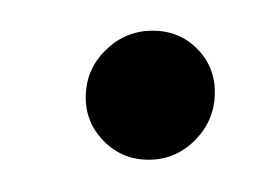

<svg xmlns="http://www.w3.org/2000/svg" viewBox="-20 -408 170 122"><path d="M74.5 -306.5Q57.5 -306.5 45.8 -318.5Q34 -330.5 34.5 -347.5Q35 -364.5 47.5 -376.5Q60 -388.5 77 -388.5Q94 -388.5 105.5 -376.8Q117 -365 116.5 -348Q116 -331 103.8 -318.8Q91.5 -306.5 74.5 -306.5Z"/></svg>

Font: Anybody Condensed Light
Style: Italic
Weight: 300
Width: 3
Italic angle: -10°
Designer: Tyler Finck
Foundry: Etcetera Type Company
Version: Version 1.010; ttfautohint (v1.8.3) -l 8 -r 50 -G 200 -x 14 